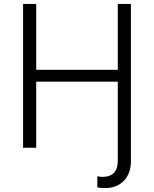

<svg xmlns="http://www.w3.org/2000/svg" viewBox="-20 -747 778 971"><path d="M96.7 0V-727.1H163.1V-394H575.7V-727.1H642.1V66.4Q642.1 130.9 606.2 167.5Q570.3 204.1 513.2 204.1Q484.4 204.1 472.2 200.2V144.5Q485.8 147.5 498 147.5Q575.7 147.5 575.7 65.4V-334H163.1V0Z"/></svg>

Font: Interop Light
Style: Regular
Weight: 300
Designer: Rasmus Andersson, Google, Jang Haemin
Foundry: jhaemin
Version: Version 1.007